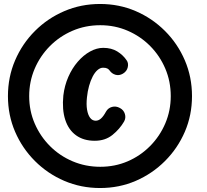

<svg xmlns="http://www.w3.org/2000/svg" viewBox="-20 -852 1041 967"><path d="M484 95Q388 95 304 59Q220 23 156 -41Q92 -105 56 -188.5Q20 -272 20 -368Q20 -464 56 -548Q92 -632 156 -696Q220 -760 304 -796Q388 -832 484 -832Q580 -832 663.5 -796Q747 -760 811 -696Q875 -632 911 -548Q947 -464 947 -368Q947 -272 911 -188.5Q875 -105 811 -41Q747 23 663.5 59Q580 95 484 95ZM485 -12Q559 -12 623 -39.5Q687 -67 736 -116.5Q785 -166 812.5 -230.5Q840 -295 840 -368Q840 -442 812.5 -506.5Q785 -571 736.5 -620Q688 -669 623.5 -697Q559 -725 485 -725Q410 -725 345 -697Q280 -669 231 -619.5Q182 -570 154.5 -505.5Q127 -441 127 -368Q127 -294 155 -229.5Q183 -165 232 -116Q281 -67 346 -39.5Q411 -12 485 -12ZM457 -143Q401 -143 363 -170.5Q325 -198 308.5 -249Q292 -300 299 -371Q305 -421 324 -464.5Q343 -508 371.5 -541Q400 -574 433.5 -592.5Q467 -611 500 -611Q541 -611 570.5 -593Q600 -575 618 -548Q628 -534 623.5 -513.5Q619 -493 599 -481Q580 -470 561.5 -475.5Q543 -481 532 -497Q528 -503 520.5 -507Q513 -511 499 -511Q485 -511 471.5 -499.5Q458 -488 447 -467Q436 -446 428.5 -419Q421 -392 418 -362Q414 -326 418.5 -299.5Q423 -273 434 -258.5Q445 -244 462 -244Q476 -244 488.5 -255Q501 -266 514 -290Q524 -308 544 -313.5Q564 -319 584 -308Q603 -298 609 -278Q615 -258 605 -240Q583 -202 546.5 -172.5Q510 -143 457 -143Z"/></svg>

Font: Edu SA Beginner
Style: Bold
Weight: 700
Version: Version 1.003